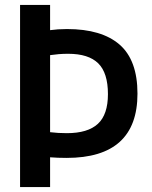

<svg xmlns="http://www.w3.org/2000/svg" viewBox="-20 -760 616 780"><path d="M61.5 0V-740H183.5V-637.5Q197.5 -639.5 215.5 -640.8Q233.5 -642 252 -642Q393 -642 465.8 -578.8Q538.5 -515.5 538.5 -379.5Q538.5 -118.5 250.5 -118.5Q214.5 -118.5 183.5 -121V0ZM251.5 -219Q336.5 -219 377.5 -256.8Q418.5 -294.5 418.5 -377.5Q418.5 -464 379 -502.8Q339.5 -541.5 257 -541.5Q236 -541.5 218.5 -540Q201 -538.5 183.5 -536V-223Q200 -221 216.5 -220Q233 -219 251.5 -219Z"/></svg>

Font: Encode Sans Condensed Condensed SemiBold
Style: Regular
Weight: 600
Width: 3
Designer: Multiple Designers
Foundry: Impallari Type
Version: Version 3.000; ttfautohint (v1.8.3) -l 8 -r 50 -G 200 -x 14 